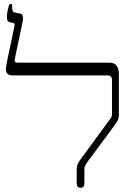

<svg xmlns="http://www.w3.org/2000/svg" viewBox="-20 -892 618 919"><path d="M347 -14V-81Q347 -96 353 -109Q359 -122 372 -138L504 -318Q511 -327 513.5 -332Q516 -337 516 -345V-511Q516 -520 510.5 -525.5Q505 -531 496 -531H37Q25 -531 16.5 -538.5Q8 -546 8 -560Q8 -579 44 -741L50 -771V-774Q50 -780 44 -782L30 -785Q20 -787 16.5 -792.5Q13 -798 13 -811Q13 -826 17 -844Q21 -862 25 -872H38V-861Q38 -847 40.5 -840Q43 -833 56 -831L75 -827Q90 -826 90 -806Q90 -794 88 -786L52 -616L50 -603Q50 -592 63 -592H504Q549 -592 549 -536V-340Q549 -328 544 -317.5Q539 -307 529 -293L400 -119Q391 -106 387.5 -99Q384 -92 384 -81V-14Q384 7 365 7Q357 7 352 1.5Q347 -4 347 -14Z"/></svg>

Font: Noto Serif Hebrew CondLight
Style: Regular
Weight: 300
Width: 3
Designer: Monotype Design Team
Foundry: Monotype Imaging Inc.
Version: Version 1.000